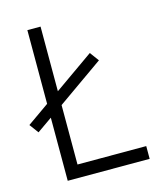

<svg xmlns="http://www.w3.org/2000/svg" viewBox="-112 -778 736 858"><g transform="rotate(-15 256.5 -348.5)"><path d="M474 0H95V-292L25 -243L-6 -285L95 -356V-697H156V-398L338 -526L369 -484L156 -334V-59H474Z"/></g></svg>

Font: TitilliumText22L Lt
Style: Thin
Weight: 300
Designer: Campivisivi
Foundry: Campivisivi
Version: 1.000